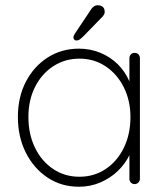

<svg xmlns="http://www.w3.org/2000/svg" viewBox="-20 -700 635 730"><path d="M492 -499Q501 -499 506.5 -493Q512 -487 512 -479V-20Q512 -12 506 -6Q500 0 492 0Q483 0 477.5 -6Q472 -12 472 -20V-162L488 -175Q488 -143 472 -110Q456 -77 428 -50Q400 -23 362 -6.5Q324 10 280 10Q213 10 160.5 -25Q108 -60 78 -120Q48 -180 48 -255Q48 -331 78.5 -389.5Q109 -448 161.5 -481.5Q214 -515 280 -515Q323 -515 361 -499.5Q399 -484 427.5 -456Q456 -428 472 -390.5Q488 -353 488 -309L472 -334V-479Q472 -487 477.5 -493Q483 -499 492 -499ZM282 -28Q338 -28 382 -57.5Q426 -87 451 -138.5Q476 -190 476 -255Q476 -317 451 -367.5Q426 -418 382 -447.5Q338 -477 282 -477Q227 -477 183 -448.5Q139 -420 113.5 -370Q88 -320 88 -255Q88 -190 113 -138.5Q138 -87 182 -57.5Q226 -28 282 -28ZM270 -546Q265 -546 262 -550Q259 -554 259 -558Q259 -563 264 -571L326 -664Q329 -669 335.5 -674.5Q342 -680 352 -680Q363 -680 370.5 -674Q378 -668 378 -655Q378 -649 376 -645.5Q374 -642 371 -638L296 -561Q291 -556 284.5 -551Q278 -546 270 -546Z"/></svg>

Font: Quicksand Variable Light
Style: Regular
Weight: 300
Designer: Andrew Paglinawan
Foundry: Andrew Paglinawan
Version: Version 3.004